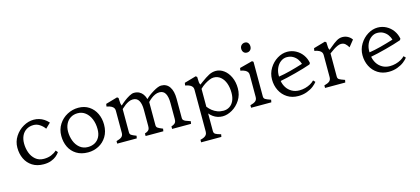

<svg xmlns="http://www.w3.org/2000/svg" viewBox="-68 -1269 4511 2064"><g transform="rotate(-15 2187.5 -237.0)"><path d="M45 -235Q45 -303.2 81.6 -359.6Q118.2 -416 175.1 -448.5Q232 -481 291 -481Q323 -481 351.5 -472.5Q380 -464 404.5 -448Q429 -432 449 -410L453 -406L397.8 -352.5Q396.8 -354.5 394.8 -356.5Q374.5 -384.8 342.9 -405.4Q311.2 -426 275.2 -426Q229.5 -426 195.8 -405Q162 -384 144.2 -346.8Q126.5 -309.5 126.5 -260.5Q126.5 -206.8 143.9 -158.2Q161.2 -109.8 198.4 -77.9Q235.5 -46 291.5 -46Q337.5 -46 373.6 -60.9Q409.8 -75.8 432 -97Q433.8 -98.2 434.8 -99.2L453.8 -77.2L452.8 -75.2Q437.8 -53.5 415 -34.9Q392.2 -16.2 356.9 -3.1Q321.5 10 274.2 10Q200.5 10 148.9 -23Q97.2 -56 71.1 -111.5Q45 -167 45 -235Z M534 -235Q534 -307 569.9 -363Q605.8 -419 664 -450Q722.2 -481 786.8 -481Q856.2 -481 906.6 -447.5Q957 -414 983.5 -358Q1010 -302 1010 -235Q1010 -158 976 -102.5Q942 -47 886.8 -18.5Q831.5 10 768.8 10Q693.2 10 640.1 -23Q587 -56 560.5 -111.5Q534 -167 534 -235ZM930 -205.2Q930 -267.8 909.5 -317.9Q889 -368 851.9 -397Q814.8 -426 765.8 -426Q721.5 -426 687.4 -405Q653.2 -384 634.8 -346.4Q616.2 -308.8 616.2 -260.5Q616.2 -206.8 634.8 -157.5Q653.2 -108.2 690.8 -77.1Q728.2 -46 782 -46Q824.2 -46 857.8 -64Q891.2 -82 910.6 -117.5Q930 -153 930 -205.2Z M1407.8 -481Q1385.5 -481 1354.4 -463.8Q1323.2 -446.5 1293.9 -423.8Q1264.5 -401 1246.5 -383Q1239.8 -397 1237.9 -410.1Q1236 -423.2 1235.2 -451.2L1234.5 -470L1220.5 -481L1089.8 -443.5L1085 -415Q1119.8 -408.2 1137.9 -398.1Q1156 -388 1163.5 -375.4Q1171 -362.8 1171 -346.2V-99.5Q1171 -69.8 1152.8 -54.2Q1134.5 -38.8 1093.5 -28.2V0H1311L1316.5 -28.2L1311 -30.5Q1275.5 -44 1261 -54Q1246.5 -64 1246.5 -84.5V-343.5Q1250.8 -347.8 1252 -348.8Q1272.8 -367.8 1290.4 -381Q1308 -394.2 1331 -405Q1354 -415.8 1378 -415.8Q1423.2 -415.8 1443.9 -379.4Q1464.5 -343 1464.5 -278.5V-99.5V-96.8Q1464.2 -74 1459.4 -63.1Q1454.5 -52.2 1443.2 -44Q1432 -35.8 1409.5 -28.2V0H1606.8L1611.5 -28.2Q1608.5 -29.8 1605.2 -30.5Q1571.5 -44 1556.5 -54.4Q1541.5 -64.8 1541.5 -84.5V-343Q1560.5 -362.5 1579.9 -378Q1599.2 -393.5 1623.2 -404.6Q1647.2 -415.8 1673 -415.8Q1718.5 -415.8 1739 -378.8Q1759.5 -341.8 1759.5 -273.5V-99.5V-96.8Q1759.2 -74 1754.4 -63.1Q1749.5 -52.2 1738.2 -44Q1727 -35.8 1704.5 -28.2V0H1915.2L1920 -28.2L1908 -32.8Q1882 -41 1867.5 -47.1Q1853 -53.2 1844 -62Q1835 -70.8 1835 -84.5V-300.8Q1835 -386.5 1802.6 -433.8Q1770.2 -481 1710.2 -481Q1677.5 -481 1620 -446.2Q1562.5 -411.5 1531.2 -378.5Q1521.8 -410.8 1506.1 -433Q1490.5 -455.2 1466.1 -468.1Q1441.8 -481 1407.8 -481Z M2266.2 10Q2318 10 2372.4 -21.1Q2426.8 -52.2 2463.4 -109Q2500 -165.8 2500 -239.2Q2500 -309.8 2474.4 -364.9Q2448.8 -420 2407 -450.5Q2365.2 -481 2318.8 -481Q2278 -481 2240.9 -461.5Q2203.8 -442 2152.2 -404.2Q2146.2 -399.5 2121.5 -381.2Q2114 -395.5 2112.1 -409.8Q2110.2 -424 2110.2 -449.2L2109.5 -470L2095.5 -481L1964.8 -443.5L1960 -415Q1994.8 -408.2 2012.9 -398.1Q2031 -388 2038.5 -375.4Q2046 -362.8 2046 -346.2V120.5Q2046 141.2 2037.4 154.5Q2028.8 167.8 2012.5 176.4Q1996.2 185 1968.5 191.8V220H2193.5L2199 191.8Q2155 179.8 2138.2 169.5Q2121.5 159.2 2121.5 135.5V-60.8Q2139.2 -39 2161.5 -23.1Q2183.8 -7.2 2210.1 1.4Q2236.5 10 2266.2 10ZM2125.8 -338.5Q2147.2 -359.5 2173.5 -376.9Q2199.8 -394.2 2227.9 -406.4Q2256 -418.5 2276.8 -418.5Q2322.5 -418.5 2355.2 -390.9Q2388 -363.2 2404.9 -316.4Q2421.8 -269.5 2421.8 -210.2Q2421.8 -157.8 2404.6 -121Q2387.5 -84.2 2357.5 -65.1Q2327.5 -46 2289.5 -46Q2253 -46 2222.4 -57.6Q2191.8 -69.2 2166.8 -89.1Q2141.8 -109 2121.5 -135.5V-334.2Z M2661 -99.5V-346.5Q2661 -363 2653.5 -375.6Q2646 -388.2 2627.9 -398.4Q2609.8 -408.5 2575 -415.2L2579.8 -443.8L2722.5 -481.2L2736.5 -470.2V-84.5Q2736.5 -63.2 2752.8 -53.2Q2769 -43.2 2811 -29L2814 -28.2L2808.5 0H2583.5V-28.2Q2624.5 -38.8 2642.8 -54.2Q2661 -69.8 2661 -99.5ZM2747.2 -639.5Q2747.2 -663.2 2734.5 -678.9Q2721.8 -694.5 2698.8 -694.5Q2676.8 -694.5 2660.8 -679.2Q2644.8 -664 2644.8 -639.5Q2644.8 -615.8 2657.9 -600.1Q2671 -584.5 2695.5 -584.5Q2716.8 -584.5 2732 -599.2Q2747.2 -614 2747.2 -639.5Z M2879 -235Q2879 -301.8 2913.4 -358.4Q2947.8 -415 3001.6 -448Q3055.5 -481 3112 -481Q3162.8 -481 3207 -457.6Q3251.2 -434.2 3280.8 -393.1Q3310.2 -352 3319 -301L3309 -287Q3239.2 -262.5 3137.2 -235.6Q3035.2 -208.8 2965.2 -195.8Q2971.8 -155.8 2993.6 -121.5Q3015.5 -87.2 3051.9 -66.6Q3088.2 -46 3135.5 -46Q3168.5 -46 3200.8 -54.6Q3233 -63.2 3259.4 -78.1Q3285.8 -93 3302.8 -111.5L3323 -90Q3308.5 -70 3278.9 -46.6Q3249.2 -23.2 3204.8 -6.6Q3160.2 10 3107.5 10Q3038.8 10 2986.9 -23Q2935 -56 2907 -112Q2879 -168 2879 -235ZM3233.8 -314.5Q3225.2 -343.2 3207.6 -368.1Q3190 -393 3161.2 -409.6Q3132.5 -426.2 3093 -426.2Q3057.2 -426.2 3025.8 -403Q2994.2 -379.8 2976.1 -338.8Q2958 -297.8 2960.2 -245.8Q3020 -254.8 3087.9 -272.5Q3155.8 -290.2 3233.8 -314.5Z M3484 -346.2V-99.5Q3484 -69.8 3465.8 -54.2Q3447.5 -38.8 3406.5 -28.2V0H3631.5L3637 -28.2L3634 -29Q3592 -43.2 3575.8 -53.2Q3559.5 -63.2 3559.5 -84.5V-343.5Q3563.8 -347.5 3567.8 -349.2Q3589.8 -366 3611.1 -379.8Q3632.5 -393.5 3654.2 -403.1Q3676 -412.8 3693.2 -412.8Q3722.2 -412.8 3740.5 -396.5Q3758.8 -380.2 3774 -353.8L3831.2 -424.8L3829.2 -427.8Q3814 -450.2 3786.9 -465.2Q3759.8 -480.2 3725.8 -480.2Q3693.2 -480.2 3662 -461.5Q3630.8 -442.8 3590 -408Q3574.8 -395.5 3559.5 -383Q3552 -396.5 3550.1 -410.4Q3548.2 -424.2 3548.2 -448.8L3547.5 -470L3533.5 -481L3402.8 -443.5L3398 -415Q3432.8 -408.2 3450.9 -398.1Q3469 -388 3476.5 -375.4Q3484 -362.8 3484 -346.2Z M3886 -235Q3886 -301.8 3920.4 -358.4Q3954.8 -415 4008.6 -448Q4062.5 -481 4119 -481Q4169.8 -481 4214 -457.6Q4258.2 -434.2 4287.8 -393.1Q4317.2 -352 4326 -301L4316 -287Q4246.2 -262.5 4144.2 -235.6Q4042.2 -208.8 3972.2 -195.8Q3978.8 -155.8 4000.6 -121.5Q4022.5 -87.2 4058.9 -66.6Q4095.2 -46 4142.5 -46Q4175.5 -46 4207.8 -54.6Q4240 -63.2 4266.4 -78.1Q4292.8 -93 4309.8 -111.5L4330 -90Q4315.5 -70 4285.9 -46.6Q4256.2 -23.2 4211.8 -6.6Q4167.2 10 4114.5 10Q4045.8 10 3993.9 -23Q3942 -56 3914 -112Q3886 -168 3886 -235ZM4240.8 -314.5Q4232.2 -343.2 4214.6 -368.1Q4197 -393 4168.2 -409.6Q4139.5 -426.2 4100 -426.2Q4064.2 -426.2 4032.8 -403Q4001.2 -379.8 3983.1 -338.8Q3965 -297.8 3967.2 -245.8Q4027 -254.8 4094.9 -272.5Q4162.8 -290.2 4240.8 -314.5Z"/></g></svg>

Font: TMT Limkin
Style: Regular
Weight: 400
Designer: Gabriel Drozdov
Version: Version 1.000;Glyphs 3.1.2 (3151)